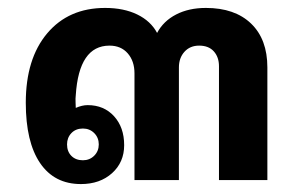

<svg xmlns="http://www.w3.org/2000/svg" viewBox="-20 -454 749 484"><path d="M654 -284V0H532V-287Q532 -310 519 -324.5Q506 -339 482 -339Q459 -339 445 -323.5Q431 -308 431 -284V0H319V-269Q319 -300 302 -319.5Q285 -339 256 -339Q179 -339 171 -214Q170 -206 170.5 -196Q171 -186 171 -182Q187 -189 201 -189Q242 -189 267.5 -161Q293 -133 293 -88Q293 -45 262.5 -17.5Q232 10 184 10Q117 10 81 -43Q45 -96 45 -195Q45 -306 99 -370Q153 -434 245 -434Q292 -434 326 -417.5Q360 -401 376 -371Q392 -401 424 -417.5Q456 -434 499 -434Q572 -434 613 -394.5Q654 -355 654 -284ZM189 -130Q171 -130 160 -118.5Q149 -107 149 -90Q149 -72 160 -61Q171 -50 189 -50Q206 -50 217.5 -61.5Q229 -73 229 -90Q229 -107 217.5 -118.5Q206 -130 189 -130Z"/></svg>

Font: Sarabun
Style: Bold
Weight: 700
Designer: Suppakit Chalermlarp | Katatrad Co.,Ltd.
Foundry: Cadson Demak Co.,Ltd.
Version: Version 1.000; ttfautohint (v1.6)